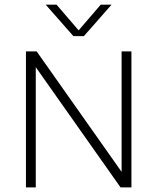

<svg xmlns="http://www.w3.org/2000/svg" viewBox="-20 -820 688 840"><path d="M93.5 0V-595H140.5L525.5 -49H512V-595H555V0H507.5L122.5 -546H136.5V0ZM301 -662 180 -799.5H227.5L331 -679H317L420.5 -799.5H468L347 -662Z"/></svg>

Font: Encode Sans SC Condensed Thin ExtraLight
Style: Regular
Weight: 250
Version: Version 3.002